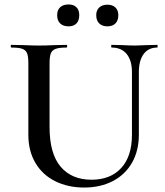

<svg xmlns="http://www.w3.org/2000/svg" viewBox="-20 -826 741 860"><path d="M480 -613Q478 -613 478 -619Q478 -625 480 -625L526 -624Q564 -622 586 -622Q604 -622 640 -624L684 -625Q686 -625 686 -619Q686 -613 684 -613Q645 -613 623.5 -584Q602 -555 602 -503V-223Q602 -151 571.5 -97.5Q541 -44 485.5 -15Q430 14 357 14Q284 14 227 -14.5Q170 -43 138.5 -96.5Q107 -150 107 -222V-544Q107 -574 101 -588Q95 -602 79.5 -607.5Q64 -613 31 -613Q28 -613 28 -619Q28 -625 31 -625L83 -624Q127 -622 154 -622Q184 -622 228 -624L278 -625Q281 -625 281 -619Q281 -613 278 -613Q245 -613 229 -607Q213 -601 207.5 -586.5Q202 -572 202 -542V-257Q202 -138 251.5 -79.5Q301 -21 390 -21Q475 -21 523 -73.5Q571 -126 571 -222V-503Q571 -555 547.5 -584Q524 -613 480 -613ZM236 -758Q236 -781 249.5 -793.5Q263 -806 287 -806Q310 -806 322.5 -793.5Q335 -781 335 -758Q335 -734 322.5 -721Q310 -708 287 -708Q263 -708 249.5 -721Q236 -734 236 -758ZM411 -758Q411 -780 424.5 -792.5Q438 -805 461 -805Q484 -805 497 -792.5Q510 -780 510 -758Q510 -734 497 -721Q484 -708 461 -708Q438 -708 424.5 -721Q411 -734 411 -758Z"/></svg>

Font: Cormorant Garamond SemiBold
Style: Regular
Weight: 600
Designer: Christian Thalmann (Catharsis Fonts)
Foundry: Catharsis Fonts
Version: Version 4.000